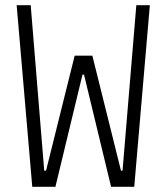

<svg xmlns="http://www.w3.org/2000/svg" viewBox="-20 -718 640 738"><path d="M104 0 44 -698H98L150 -62H157L267 -504H335L445 -62H451L504 -698H556L496 0H407L303 -431H297L193 0Z"/></svg>

Font: IBM Plex Mono Light
Style: Regular
Weight: 300
Monospace: yes
Designer: Mike Abbink, Paul van der Laan, Pieter van Rosmalen
Foundry: Bold Monday
Version: Version 2.3